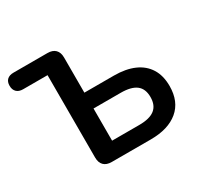

<svg xmlns="http://www.w3.org/2000/svg" viewBox="-152 -888 1109 1070"><g transform="rotate(-30 402.0 -352.5)"><path d="M278 0Q245 0 227.5 -17.5Q210 -35 210 -68V-598H53Q26 -598 11.5 -612.5Q-3 -627 -3 -652Q-3 -678 11.5 -691.5Q26 -705 53 -705H271Q304 -705 321.5 -687.5Q339 -670 339 -637V-411H529Q605 -411 658.5 -387.5Q712 -364 740.5 -318.5Q769 -273 769 -206Q769 -106 705.5 -53Q642 0 529 0ZM339 -102H514Q581 -102 613.5 -127.5Q646 -153 646 -206Q646 -259 613.5 -284Q581 -309 514 -309H339Z"/></g></svg>

Font: Nunito ExtraLight
Style: Regular
Weight: 200
Designer: Vernon Adams
Foundry: Vernon Adams
Version: Version 3.602